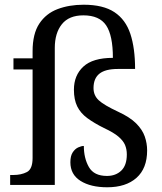

<svg xmlns="http://www.w3.org/2000/svg" viewBox="-20 -783 687 813"><path d="M434 10Q364 10 321 -17Q278 -44 278 -96Q278 -123 288 -138Q298 -153 311.5 -159Q325 -165 335 -165Q335 -113 356.5 -75.5Q378 -38 433 -38Q470 -38 493.5 -60.5Q517 -83 517 -129Q517 -151 509.5 -169Q502 -187 481.5 -204.5Q461 -222 420 -241Q378 -262 349.5 -283Q321 -304 307 -332.5Q293 -361 293 -403Q293 -464 333 -501Q373 -538 458 -538Q458 -633 429.5 -675.5Q401 -718 333 -718Q272 -718 242 -680.5Q212 -643 212 -580V0H23V-42H36Q70 -42 94 -54.5Q118 -67 118 -114V-489H37V-536H118V-566Q118 -640 146.5 -683Q175 -726 224 -744.5Q273 -763 334 -763Q417 -763 464.5 -731.5Q512 -700 532 -639.5Q552 -579 552 -491H479Q426 -491 401 -471Q376 -451 376 -410Q376 -379 398 -358.5Q420 -338 480 -310Q530 -287 556.5 -260.5Q583 -234 593 -205Q603 -176 603 -146Q603 -70 558 -30Q513 10 434 10Z"/></svg>

Font: Noto Serif Toto
Style: Regular
Weight: 400
Designer: Monotype Design Team
Foundry: Monotype Imaging Inc.
Version: Version 2.001